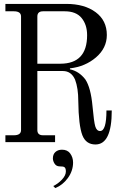

<svg xmlns="http://www.w3.org/2000/svg" viewBox="-20 -732 606 989"><path d="M252.4 84Q252.4 62.5 265.6 50.8Q278.8 39.1 299.3 39.1Q327.1 39.1 341.3 58.1Q356.4 78.6 356.4 105Q356.4 147.9 329.6 185.1Q302.7 221.7 264.6 236.8L254.4 226.1Q278.8 214.8 299.3 192.9Q319.3 171.4 319.3 150.9Q319.3 133.8 311.5 128.9Q306.2 125 287.6 125Q270.5 125 261.7 111.8Q252.4 97.7 252.4 84ZM172.4 -403.8H290.5Q428.7 -403.8 428.7 -550.8Q428.7 -604.5 400.4 -639.2Q372.1 -673.8 313.5 -673.8H201.7Q172.4 -673.8 172.4 -647ZM7.8 0V-35.2H51.3Q88.4 -35.2 88.4 -62V-647Q88.4 -673.8 51.3 -673.8H7.8V-711.9H321.3Q415 -711.9 472.7 -669.2Q530.3 -626.5 530.3 -551.8Q530.3 -484.4 474.6 -436.5Q418.9 -388.7 340.3 -379.9V-375Q386.7 -365.2 419.4 -323.2Q447.8 -280.8 456.5 -185.1Q463.9 -103.5 470.7 -81.1Q478 -57.1 495.6 -57.1Q528.3 -57.1 528.3 -163.1H555.7Q555.7 12.2 471.7 12.2Q422.9 12.2 404.3 -35.2Q384.8 -85.9 383.3 -210.9Q383.3 -277.8 366.7 -321.8Q347.2 -366.2 303.7 -366.2H172.4V-62Q172.4 -35.2 201.7 -35.2H263.7V0Z"/></svg>

Font: New Heterodox Mono
Style: Book
Weight: 400
Designer: Hao Chi Kiang <hello@hckiang.com>, Alexey Kryukov <alexios@thessalonica.org.ru>
Version: Version 0.0.3